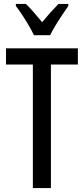

<svg xmlns="http://www.w3.org/2000/svg" viewBox="-20 -961 429 981"><path d="M240.2 0H147.9V-631.3H10.7V-713.9H377.9V-631.3H240.2ZM153.3 -781.2Q143.1 -803.2 127.7 -829.6Q112.3 -856 95 -882.3Q77.6 -908.7 61 -930.7V-940.9H112.3Q130.4 -923.8 152.1 -898.7Q173.8 -873.5 195.3 -847.7Q219.7 -877 237.3 -896.7Q254.9 -916.5 278.8 -940.9H329.1V-930.7Q314.9 -910.2 297.4 -884Q279.8 -857.9 263.4 -830.8Q247.1 -803.7 236.3 -781.2Z"/></svg>

Font: Open Sans Condensed Medium
Style: Regular
Weight: 500
Width: 3
Designer: Monotype Design Team
Foundry: Monotype Imaging Inc.
Version: Version 3.000